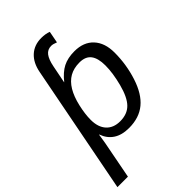

<svg xmlns="http://www.w3.org/2000/svg" viewBox="-300 -827 1131 1131"><g transform="rotate(-45 265.5 -261.5)"><path d="M270.5 9.8Q210.4 9.8 172.6 -15.6Q134.8 -41 119.1 -86.9H116.7L115.7 -77.6L107.9 -28.3L62.5 207.5H-24.9L130.9 -596.2Q143.1 -660.6 181.6 -696Q220.2 -731.4 279.3 -731.4Q313.5 -731.4 340.3 -721.2L326.2 -647.5Q303.2 -657.2 287.6 -657.2Q256.8 -657.2 239 -633.8Q221.2 -610.4 211.9 -563L189.9 -451.7H190.9Q227.5 -498 266.8 -518.1Q306.2 -538.1 361.8 -538.1Q438.5 -538.1 481.2 -491.9Q523.9 -445.8 523.9 -365.2Q523.9 -266.1 493.9 -173.1Q463.9 -80.1 409.4 -35.2Q355 9.8 270.5 9.8ZM336.4 -470.2Q288.1 -470.2 253.7 -450.4Q219.2 -430.7 195.3 -390.9Q171.4 -351.1 157.7 -291.3Q144 -231.4 144 -184.1Q144 -123 175 -89.1Q206.1 -55.2 261.2 -55.2Q320.8 -55.2 355.5 -90.6Q390.1 -126 411.1 -206.3Q432.1 -286.6 432.1 -349.6Q432.1 -409.7 409.2 -439.9Q386.2 -470.2 336.4 -470.2Z"/></g></svg>

Font: Liberation Sans
Style: Italic
Weight: 400
Italic angle: -12°
Designer: Steve Matteson
Foundry: Ascender Corporation
Version: Version 2.1.5